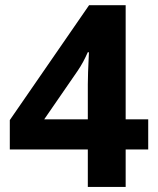

<svg xmlns="http://www.w3.org/2000/svg" viewBox="-20 -736 621 756"><path d="M325.8 0V-147.4H18.6V-263.2L330.8 -715.6H474.8V-266H563.6V-147.4H474.8V0ZM154 -266H325.8V-404.4Q325.8 -427.2 326.8 -452.7Q327.8 -478.1 328.8 -499.5Q329.8 -520.9 330.2 -530.1H325.6Q316.3 -509.2 307.1 -492.1Q297.8 -475 285.6 -456.9Z"/></svg>

Font: Noto Sans Symbols
Style: Regular
Weight: 400
Designer: Monotype Design Team
Foundry: Monotype Imaging Inc.
Version: Version 2.002